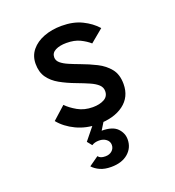

<svg xmlns="http://www.w3.org/2000/svg" viewBox="-138 -631 891 979"><g transform="rotate(-20 308.0 -141.5)"><path d="M309 12Q246 12 193 -13.2Q140 -38.5 107.5 -78.5L177 -141Q198.5 -118.5 233.8 -98.5Q269 -78.5 315 -78.5Q352 -78.5 376.8 -92Q401.5 -105.5 401.5 -134.5Q401.5 -155 386 -169.5Q370.5 -184 342.8 -196.2Q315 -208.5 277.5 -222.5Q230.5 -240 194 -260.5Q157.5 -281 136.5 -310.8Q115.5 -340.5 115.5 -385.5Q115.5 -428.5 140.8 -459.2Q166 -490 209.2 -506.5Q252.5 -523 306 -523Q369 -523 415.5 -500.2Q462 -477.5 492.5 -443L422.5 -385Q402.5 -403 372.5 -417.8Q342.5 -432.5 299 -432.5Q262.5 -432.5 239.2 -420.5Q216 -408.5 216 -384.5Q216 -366.5 231.5 -353.2Q247 -340 272.8 -329Q298.5 -318 329.5 -306.5Q372 -291 411.8 -271Q451.5 -251 476.8 -219.5Q502 -188 502 -136.5Q502 -66.5 449.5 -27.2Q397 12 309 12ZM299 240Q263.5 240 238.8 228.8Q214 217.5 199 200.5L250.5 164Q256.5 172 266 175.5Q275.5 179 289.5 179Q311.5 179 325.5 166.5Q339.5 154 339.5 135Q339.5 116.5 324 104.2Q308.5 92 285 92Q261.5 92 245.5 102.5L225 77L295.5 -10H352L315.5 49.5Q374 49.5 399.5 75.5Q425 101.5 425 136Q425 181.5 391 210.8Q357 240 299 240Z"/></g></svg>

Font: Overpass Mono SemiBold
Style: Regular
Weight: 600
Monospace: yes
Designer: Delve Withrington, Dave Bailey
Foundry: Delve Fonts LLC
Version: Version 4.000